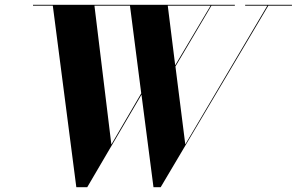

<svg xmlns="http://www.w3.org/2000/svg" viewBox="-20 -770 1236 800"><path d="M752 -168.5 1094 -746.5H1001.5V-750H1196.5V-746.5H1098L649.5 10H619.5L569.5 -375.5L343.5 10H298L200 -746.5H117.5V-750H958.5V-746.5H861L711 -493ZM444 -168 568.5 -381 521.5 -746.5H373.5ZM679 -746.5 710 -498 857.5 -746.5Z"/></svg>

Font: Bodoni* 48pt
Style: Bold Italic
Weight: 700
Italic angle: -13°
Version: Version 2.3